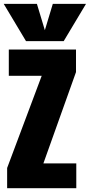

<svg xmlns="http://www.w3.org/2000/svg" viewBox="-24 -994 475 1014"><path d="M378.9 0H13.7V-106.9L196.3 -593.8H22.5V-732.4H377.4V-613.3L205.1 -130.9H378.9ZM312.5 -776.9H113.3L-4.4 -973.6H170.9L212.9 -834.5L254.9 -973.6H430.2Z"/></svg>

Font: Anton
Style: Regular
Weight: 400
Designer: Vernon Adams, Tural Alisoy
Foundry: Vernon Adams
Version: Version 2.300